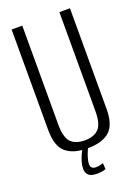

<svg xmlns="http://www.w3.org/2000/svg" viewBox="-153 -742 691 948"><g transform="rotate(-20 192.5 -268.0)"><path d="M187.5 4.5Q263.5 4.5 302 -29Q340.5 -62.5 340.5 -146.5V-675H285V-155Q285 -87.5 260.2 -62.2Q235.5 -37 187.5 -37Q139 -37 114.5 -62.2Q90 -87.5 90 -155V-675H34V-146.5Q34 -62.5 72.8 -29Q111.5 4.5 187.5 4.5ZM186.5 138.5Q197 138.5 207 137.5Q217 136.5 224.2 134.2Q231.5 132 234 131L232 99Q229.5 100.5 223 102.2Q216.5 104 208.8 105.2Q201 106.5 193.5 106.5Q180 106.5 172.8 100.2Q165.5 94 165.5 80.5Q165.5 69 169.8 53.2Q174 37.5 180 22.5Q186 7.5 190 0H159.5Q155.5 7.5 148.5 22.8Q141.5 38 136 56.2Q130.5 74.5 130.5 91Q130.5 110 138.5 120.5Q146.5 131 159 134.8Q171.5 138.5 186.5 138.5Z"/></g></svg>

Font: Anybody Condensed Light
Style: Regular
Weight: 300
Width: 3
Designer: Tyler Finck
Foundry: Etcetera Type Company
Version: Version 1.113;gftools[0.9.25]